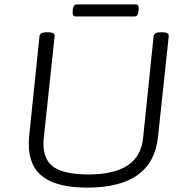

<svg xmlns="http://www.w3.org/2000/svg" viewBox="-20 -849 860 875"><path d="M378 6Q242 6 176.5 -42.5Q111 -91 111 -194Q111 -202 111.5 -211Q112 -220 113 -230L160 -684Q162 -702 192 -702H200Q231 -702 229 -684L180 -225Q179 -217 178.5 -209.5Q178 -202 178 -195Q178 -119 226.5 -86.5Q275 -54 384 -54Q615 -54 632 -219L680 -684Q682 -702 712 -702H720Q751 -702 749 -684L700 -225Q676 6 378 6ZM325 -774Q309 -774 311 -797L312 -806Q314 -829 331 -829H599Q614 -829 612 -806L611 -797Q609 -774 593 -774Z"/></svg>

Font: Asap Expanded Expanded Light
Style: Italic
Weight: 300
Width: 7
Italic angle: -6°
Designer: Pablo Cosgaya
Foundry: Omnibus-Type
Version: Version 3.001; ttfautohint (v1.8.4.7-5d5b)